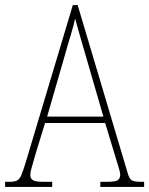

<svg xmlns="http://www.w3.org/2000/svg" viewBox="-23 -734 586 754"><path d="M-3 0V-20H15Q33 -20 43.5 -25Q54 -30 60.5 -45.5Q67 -61 77 -93L263 -714H282L477 -59Q484 -33 493.5 -26.5Q503 -20 531 -20H543V0H371V-20H396Q430 -20 439.5 -26.5Q449 -33 449 -48Q449 -58 441.5 -81.5Q434 -105 429 -122L390 -251H154L118 -134Q115 -122 109.5 -104.5Q104 -87 100 -71Q96 -55 96 -47Q96 -33 106 -26.5Q116 -20 150 -20H182V0ZM162 -276H383L319 -497Q304 -549 291.5 -591.5Q279 -634 272 -661Q267 -636 254 -593.5Q241 -551 230 -511Z"/></svg>

Font: Noto Serif Sinhala Condensed Thin
Style: Regular
Weight: 100
Width: 3
Designer: Jelle Bosma - Monotype Design Team
Foundry: Monotype Imaging Inc.
Version: Version 2.007; ttfautohint (v1.8.4.7-5d5b)